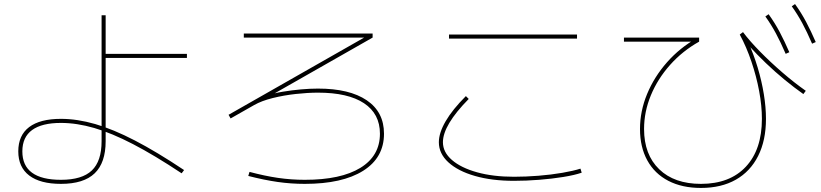

<svg xmlns="http://www.w3.org/2000/svg" viewBox="-20 -875 4040 945"><path d="M280 30Q178 30 124 -11Q70 -52 70 -130Q70 -209 123.5 -249.5Q177 -290 280 -290Q360 -290 448.5 -264.5Q537 -239 644 -183.5Q751 -128 886 -38L874 -22Q740 -111 635 -165.5Q530 -220 444 -245Q358 -270 280 -270Q186 -270 138 -235Q90 -200 90 -130Q90 10 280 10Q384 10 432 -36Q480 -82 480 -180V-800H500V-610H900V-590H500V-180Q500 -74 446 -22Q392 30 280 30Z M1480 30Q1412 30 1346 20.5Q1280 11 1202 -9L1208 -29Q1283 -9 1348 0.5Q1413 10 1480 10Q1658 10 1754 -49Q1850 -108 1850 -217Q1850 -315 1771.5 -367Q1693 -419 1545 -419Q1495 -419 1436 -412.5Q1377 -406 1322.5 -392.5Q1268 -379 1231 -358L1115 -292L1105 -310L1804 -708L1807 -690H1180V-710H1814V-690L1294 -394L1286 -403Q1326 -416 1371 -423.5Q1416 -431 1461 -435Q1506 -439 1545 -439Q1700 -439 1785 -381.5Q1870 -324 1870 -217Q1870 -99 1767.5 -34.5Q1665 30 1480 30Z M2510 15Q2401 15 2317.5 -9Q2234 -33 2187 -76Q2140 -119 2140 -175Q2140 -221 2173.5 -278.5Q2207 -336 2273 -402L2287 -388Q2160 -259 2160 -175Q2160 -126 2204.5 -87.5Q2249 -49 2328 -27Q2407 -5 2510 -5Q2568 -5 2630.5 -10Q2693 -15 2748 -24.5Q2803 -34 2837 -45L2843 -25Q2808 -13 2752.5 -4Q2697 5 2633.5 10Q2570 15 2510 15ZM2190 -685V-705H2820V-685Z M3430 50Q3337 50 3269.5 15Q3202 -20 3166 -85.5Q3130 -151 3130 -240Q3130 -328 3165 -412.5Q3200 -497 3263 -568.5Q3326 -640 3411 -688V-670H3051V-690H3421V-670Q3339 -624 3278 -555.5Q3217 -487 3183.5 -406Q3150 -325 3150 -240Q3150 -114 3224.5 -42Q3299 30 3430 30Q3572 30 3651 -54.5Q3730 -139 3730 -290Q3730 -354 3716.5 -426.5Q3703 -499 3678.5 -571.5Q3654 -644 3621 -705L3637 -717Q3669 -674 3720 -622Q3771 -570 3830 -519Q3889 -468 3946 -428L3934 -412Q3890 -443 3842.5 -482Q3795 -521 3750 -564Q3705 -607 3668 -648L3663 -666Q3690 -607 3709.5 -541.5Q3729 -476 3739.5 -411.5Q3750 -347 3750 -290Q3750 -184 3711.5 -107.5Q3673 -31 3601.5 9.5Q3530 50 3430 50ZM3847 -610Q3822 -668 3798.5 -711.5Q3775 -755 3747 -794L3763 -805Q3794 -762 3818 -716.5Q3842 -671 3865 -618ZM3977 -660Q3952 -718 3928.5 -761.5Q3905 -805 3877 -844L3893 -855Q3924 -812 3948 -766.5Q3972 -721 3995 -668Z"/></svg>

Font: M PLUS 1 Code Thin
Style: Regular
Weight: 250
Designer: Coji Morishita
Foundry: UNDERFOREST DESIGN
Version: Version 1.002